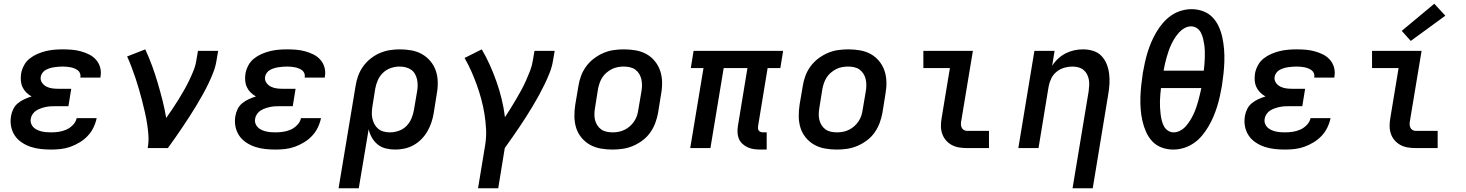

<svg xmlns="http://www.w3.org/2000/svg" viewBox="-20 -792 7840 1027"><path d="M254 8Q226 8 198 5Q170 2 144.5 -6.5Q119 -15 96.5 -30Q74 -45 59.5 -66.5Q45 -88 39.5 -115Q34 -142 39 -171Q42 -190 51 -208.5Q60 -227 76 -240Q92 -253 110.5 -261.5Q129 -270 149 -276Q133 -285 120.5 -297.5Q108 -310 100.5 -326Q93 -342 91.5 -361Q90 -380 93 -399Q97 -421 108.5 -442.5Q120 -464 139 -479Q158 -494 180 -503.5Q202 -513 224.5 -518.5Q247 -524 269.5 -526Q292 -528 315 -528Q340 -528 364.5 -526Q389 -524 412.5 -517.5Q436 -511 457 -500.5Q478 -490 493.5 -472.5Q509 -455 515.5 -432Q522 -409 518 -384Q518 -382 517.5 -380.5Q517 -379 517 -377H410Q410 -377 410 -378Q410 -379 410 -379Q412 -390 408 -400Q404 -410 396 -416Q388 -422 378 -426Q368 -430 358 -432Q348 -434 337 -435Q326 -436 315 -436Q304 -436 292.5 -435Q281 -434 270 -432.5Q259 -431 247.5 -427.5Q236 -424 225.5 -418.5Q215 -413 207.5 -403Q200 -393 198 -382Q195 -364 204.5 -350Q214 -336 229 -328.5Q244 -321 261 -319Q278 -317 296 -317H361L346 -224H281Q268 -224 254.5 -223.5Q241 -223 228 -220.5Q215 -218 201.5 -213.5Q188 -209 176 -202Q164 -195 155.5 -183Q147 -171 145 -158Q142 -145 146 -132.5Q150 -120 158.5 -111.5Q167 -103 178.5 -97.5Q190 -92 202.5 -89Q215 -86 228 -85Q241 -84 254 -84Q274 -84 294.5 -87Q315 -90 334.5 -98.5Q354 -107 370 -123.5Q386 -140 390 -160H497Q492 -135 480 -110Q468 -85 449 -65Q430 -45 406 -30.5Q382 -16 357 -7Q332 2 306 5Q280 8 254 8Z M770 0Q776 -33 774 -65.5Q772 -98 767 -129.5Q762 -161 755 -192Q748 -223 740 -253.5Q732 -284 723.5 -314Q715 -344 705 -373.5Q695 -403 684 -432.5Q673 -462 660 -490L757 -528Q777 -485 793.5 -440Q810 -395 823.5 -349Q837 -303 849 -256Q861 -209 869 -161Q886 -185 902.5 -209.5Q919 -234 934.5 -259Q950 -284 964.5 -309.5Q979 -335 991.5 -361Q1004 -387 1015 -414Q1026 -441 1030 -468L1039 -520H1147L1138 -468Q1133 -436 1121 -405Q1109 -374 1094.5 -344Q1080 -314 1063.5 -284.5Q1047 -255 1029.5 -226Q1012 -197 993.5 -168.5Q975 -140 956 -111.5Q937 -83 917.5 -55.5Q898 -28 878 0Z M1454 8Q1426 8 1398 5Q1370 2 1344.5 -6.5Q1319 -15 1296.5 -30Q1274 -45 1259.5 -66.5Q1245 -88 1239.5 -115Q1234 -142 1239 -171Q1242 -190 1251 -208.5Q1260 -227 1276 -240Q1292 -253 1310.5 -261.5Q1329 -270 1349 -276Q1333 -285 1320.5 -297.5Q1308 -310 1300.5 -326Q1293 -342 1291.5 -361Q1290 -380 1293 -399Q1297 -421 1308.5 -442.5Q1320 -464 1339 -479Q1358 -494 1380 -503.5Q1402 -513 1424.5 -518.5Q1447 -524 1469.5 -526Q1492 -528 1515 -528Q1540 -528 1564.5 -526Q1589 -524 1612.5 -517.5Q1636 -511 1657 -500.5Q1678 -490 1693.5 -472.5Q1709 -455 1715.5 -432Q1722 -409 1718 -384Q1718 -382 1717.5 -380.5Q1717 -379 1717 -377H1610Q1610 -377 1610 -378Q1610 -379 1610 -379Q1612 -390 1608 -400Q1604 -410 1596 -416Q1588 -422 1578 -426Q1568 -430 1558 -432Q1548 -434 1537 -435Q1526 -436 1515 -436Q1504 -436 1492.5 -435Q1481 -434 1470 -432.5Q1459 -431 1447.5 -427.5Q1436 -424 1425.5 -418.5Q1415 -413 1407.5 -403Q1400 -393 1398 -382Q1395 -364 1404.5 -350Q1414 -336 1429 -328.5Q1444 -321 1461 -319Q1478 -317 1496 -317H1561L1546 -224H1481Q1468 -224 1454.5 -223.5Q1441 -223 1428 -220.5Q1415 -218 1401.5 -213.5Q1388 -209 1376 -202Q1364 -195 1355.5 -183Q1347 -171 1345 -158Q1342 -145 1346 -132.5Q1350 -120 1358.5 -111.5Q1367 -103 1378.5 -97.5Q1390 -92 1402.5 -89Q1415 -86 1428 -85Q1441 -84 1454 -84Q1474 -84 1494.5 -87Q1515 -90 1534.5 -98.5Q1554 -107 1570 -123.5Q1586 -140 1590 -160H1697Q1692 -135 1680 -110Q1668 -85 1649 -65Q1630 -45 1606 -30.5Q1582 -16 1557 -7Q1532 2 1506 5Q1480 8 1454 8Z M1791 215 1882 -332Q1886 -359 1895.5 -385.5Q1905 -412 1921.5 -435.5Q1938 -459 1961 -477.5Q1984 -496 2010 -507.5Q2036 -519 2063.5 -523.5Q2091 -528 2118 -528Q2150 -528 2181 -522.5Q2212 -517 2238 -502Q2264 -487 2283 -464Q2302 -441 2311.5 -412.5Q2321 -384 2321.5 -352Q2322 -320 2316 -288L2300 -188Q2296 -163 2288 -138.5Q2280 -114 2267 -91Q2254 -68 2235 -48.5Q2216 -29 2193 -16Q2170 -3 2144.5 2.5Q2119 8 2094 8Q2068 8 2043.5 2Q2019 -4 2000.5 -19Q1982 -34 1969.5 -55.5Q1957 -77 1952 -101L1899 215ZM2066 -84Q2089 -84 2112.5 -92Q2136 -100 2153.5 -117.5Q2171 -135 2180.5 -157.5Q2190 -180 2194 -203L2211 -303Q2214 -320 2214 -336.5Q2214 -353 2210.5 -368.5Q2207 -384 2199 -397.5Q2191 -411 2178.5 -419.5Q2166 -428 2150 -432Q2134 -436 2117 -436Q2094 -436 2070.5 -428Q2047 -420 2029 -403Q2011 -386 2001 -363Q1991 -340 1987 -317L1973 -229Q1970 -211 1969 -193.5Q1968 -176 1971.5 -159.5Q1975 -143 1982.5 -128.5Q1990 -114 2002.5 -103.5Q2015 -93 2031.5 -88.5Q2048 -84 2066 -84Z M2537 215 2575 -15Q2582 -58 2580 -99.5Q2578 -141 2571.5 -181.5Q2565 -222 2554.5 -261Q2544 -300 2530.5 -337.5Q2517 -375 2501 -411Q2485 -447 2465 -482L2557 -528Q2581 -487 2600.5 -443.5Q2620 -400 2636 -354.5Q2652 -309 2663.5 -261.5Q2675 -214 2681 -165Q2697 -189 2712 -213.5Q2727 -238 2741.5 -262.5Q2756 -287 2769.5 -312Q2783 -337 2794.5 -363Q2806 -389 2816 -415Q2826 -441 2830 -468L2839 -520H2947L2938 -468Q2933 -436 2921 -405Q2909 -374 2894.5 -344Q2880 -314 2864 -284.5Q2848 -255 2830.5 -226Q2813 -197 2795 -168.5Q2777 -140 2758 -112Q2739 -84 2719.5 -56Q2700 -28 2680 0L2645 215Z M3256 8Q3224 8 3193 2.5Q3162 -3 3136 -17.5Q3110 -32 3090.5 -55.5Q3071 -79 3062 -107.5Q3053 -136 3052.5 -168Q3052 -200 3057 -232L3074 -332Q3078 -359 3088 -386Q3098 -413 3115.5 -437Q3133 -461 3157 -479Q3181 -497 3207.5 -508.5Q3234 -520 3262 -524Q3290 -528 3317 -528Q3350 -528 3381 -522.5Q3412 -517 3438 -502.5Q3464 -488 3483 -464.5Q3502 -441 3511.5 -412.5Q3521 -384 3521.5 -352Q3522 -320 3516 -288L3500 -188Q3495 -161 3485 -134Q3475 -107 3458 -83Q3441 -59 3417 -41Q3393 -23 3366 -11.5Q3339 0 3311 4Q3283 8 3256 8ZM3257 -84Q3273 -84 3289 -87Q3305 -90 3320.5 -97.5Q3336 -105 3349 -116.5Q3362 -128 3371.5 -142Q3381 -156 3386.5 -171.5Q3392 -187 3394 -203L3411 -303Q3414 -320 3414 -336.5Q3414 -353 3410.5 -368.5Q3407 -384 3398.5 -397.5Q3390 -411 3377.5 -420Q3365 -429 3349 -432.5Q3333 -436 3316 -436Q3301 -436 3284.5 -433Q3268 -430 3253 -422.5Q3238 -415 3224.5 -403.5Q3211 -392 3202 -378Q3193 -364 3187.5 -348.5Q3182 -333 3179 -317L3163 -217Q3160 -200 3159.5 -183.5Q3159 -167 3162.5 -151.5Q3166 -136 3174.5 -122.5Q3183 -109 3195.5 -100Q3208 -91 3224 -87.5Q3240 -84 3257 -84Z M4047 8Q4029 8 4012 5.5Q3995 3 3979.5 -4Q3964 -11 3951.5 -22.5Q3939 -34 3932.5 -49Q3926 -64 3925 -82Q3924 -100 3927 -118L3978 -428H3851L3780 0H3672L3743 -428H3675L3690 -520H4169L4154 -428H4086L4035 -118Q4034 -111 4034.5 -104.5Q4035 -98 4039 -93Q4043 -88 4049.5 -86Q4056 -84 4063 -84H4081V8Z M4456 8Q4424 8 4393 2.5Q4362 -3 4336 -17.5Q4310 -32 4290.5 -55.5Q4271 -79 4262 -107.5Q4253 -136 4252.5 -168Q4252 -200 4257 -232L4274 -332Q4278 -359 4288 -386Q4298 -413 4315.5 -437Q4333 -461 4357 -479Q4381 -497 4407.5 -508.5Q4434 -520 4462 -524Q4490 -528 4517 -528Q4550 -528 4581 -522.5Q4612 -517 4638 -502.5Q4664 -488 4683 -464.5Q4702 -441 4711.5 -412.5Q4721 -384 4721.5 -352Q4722 -320 4716 -288L4700 -188Q4695 -161 4685 -134Q4675 -107 4658 -83Q4641 -59 4617 -41Q4593 -23 4566 -11.5Q4539 0 4511 4Q4483 8 4456 8ZM4457 -84Q4473 -84 4489 -87Q4505 -90 4520.5 -97.5Q4536 -105 4549 -116.5Q4562 -128 4571.5 -142Q4581 -156 4586.5 -171.5Q4592 -187 4594 -203L4611 -303Q4614 -320 4614 -336.5Q4614 -353 4610.5 -368.5Q4607 -384 4598.5 -397.5Q4590 -411 4577.5 -420Q4565 -429 4549 -432.5Q4533 -436 4516 -436Q4501 -436 4484.5 -433Q4468 -430 4453 -422.5Q4438 -415 4424.5 -403.5Q4411 -392 4402 -378Q4393 -364 4387.5 -348.5Q4382 -333 4379 -317L4363 -217Q4360 -200 4359.5 -183.5Q4359 -167 4362.5 -151.5Q4366 -136 4374.5 -122.5Q4383 -109 4395.5 -100Q4408 -91 4424 -87.5Q4440 -84 4457 -84Z M5152 0Q5130 0 5109 -3.5Q5088 -7 5070 -17Q5052 -27 5039 -42.5Q5026 -58 5019.5 -77.5Q5013 -97 5013 -118.5Q5013 -140 5017 -162L5061 -428H4919V-520H5184L5122 -147Q5120 -138 5120 -128.5Q5120 -119 5123.5 -110.5Q5127 -102 5135 -97Q5143 -92 5152 -92H5270V0Z M5717 215 5803 -303Q5805 -319 5806 -335.5Q5807 -352 5804 -367Q5801 -382 5794 -395.5Q5787 -409 5775 -418.5Q5763 -428 5747.5 -432Q5732 -436 5716 -436Q5694 -436 5672 -429.5Q5650 -423 5631.5 -408Q5613 -393 5603 -372Q5593 -351 5589 -329L5535 0H5427L5513 -520H5621L5608 -440Q5621 -461 5640 -478.5Q5659 -496 5681 -507Q5703 -518 5726.5 -523Q5750 -528 5773 -528Q5801 -528 5827 -520Q5853 -512 5871 -493.5Q5889 -475 5899 -450.5Q5909 -426 5912.5 -399Q5916 -372 5914.5 -344Q5913 -316 5908 -288L5825 215Z M6256 8Q6223 8 6193.5 -3Q6164 -14 6143.5 -36Q6123 -58 6110.5 -86Q6098 -114 6091 -144.5Q6084 -175 6081.5 -207Q6079 -239 6080 -271.5Q6081 -304 6084.5 -336.5Q6088 -369 6093 -402Q6098 -430 6104 -457.5Q6110 -485 6118.5 -512.5Q6127 -540 6138.5 -567Q6150 -594 6165 -619.5Q6180 -645 6200 -668.5Q6220 -692 6244.5 -709Q6269 -726 6297.5 -734.5Q6326 -743 6353 -743Q6386 -743 6415.5 -732Q6445 -721 6466 -699Q6487 -677 6499.5 -649Q6512 -621 6518.5 -590.5Q6525 -560 6527.5 -528Q6530 -496 6529 -463.5Q6528 -431 6524.5 -398.5Q6521 -366 6516 -333Q6511 -305 6505 -277.5Q6499 -250 6490.5 -222.5Q6482 -195 6470.5 -168Q6459 -141 6444 -115.5Q6429 -90 6409.5 -66.5Q6390 -43 6365 -26Q6340 -9 6312 -0.5Q6284 8 6256 8ZM6419 -414Q6421 -431 6422.5 -448.5Q6424 -466 6424.5 -483.5Q6425 -501 6424.5 -518.5Q6424 -536 6421.5 -553Q6419 -570 6415 -586.5Q6411 -603 6403.5 -617.5Q6396 -632 6382 -641.5Q6368 -651 6351 -651Q6333 -651 6316 -641.5Q6299 -632 6286 -617.5Q6273 -603 6263 -587Q6253 -571 6245 -554Q6237 -537 6231 -519.5Q6225 -502 6220 -484.5Q6215 -467 6211 -449Q6207 -431 6204 -414ZM6258 -84Q6276 -84 6293.5 -93.5Q6311 -103 6323.5 -117.5Q6336 -132 6346 -148Q6356 -164 6364 -181Q6372 -198 6378 -215.5Q6384 -233 6389 -250.5Q6394 -268 6398 -286Q6402 -304 6406 -321H6190Q6188 -304 6186.5 -286.5Q6185 -269 6184.5 -251.5Q6184 -234 6185 -216.5Q6186 -199 6188 -182Q6190 -165 6194 -148.5Q6198 -132 6205.5 -117.5Q6213 -103 6227 -93.5Q6241 -84 6258 -84Z M6854 8Q6826 8 6798 5Q6770 2 6744.5 -6.5Q6719 -15 6696.5 -30Q6674 -45 6659.5 -66.5Q6645 -88 6639.5 -115Q6634 -142 6639 -171Q6642 -190 6651 -208.5Q6660 -227 6676 -240Q6692 -253 6710.5 -261.5Q6729 -270 6749 -276Q6733 -285 6720.5 -297.5Q6708 -310 6700.5 -326Q6693 -342 6691.5 -361Q6690 -380 6693 -399Q6697 -421 6708.5 -442.5Q6720 -464 6739 -479Q6758 -494 6780 -503.5Q6802 -513 6824.5 -518.5Q6847 -524 6869.5 -526Q6892 -528 6915 -528Q6940 -528 6964.5 -526Q6989 -524 7012.5 -517.5Q7036 -511 7057 -500.5Q7078 -490 7093.5 -472.5Q7109 -455 7115.5 -432Q7122 -409 7118 -384Q7118 -382 7117.5 -380.5Q7117 -379 7117 -377H7010Q7010 -377 7010 -378Q7010 -379 7010 -379Q7012 -390 7008 -400Q7004 -410 6996 -416Q6988 -422 6978 -426Q6968 -430 6958 -432Q6948 -434 6937 -435Q6926 -436 6915 -436Q6904 -436 6892.5 -435Q6881 -434 6870 -432.5Q6859 -431 6847.5 -427.5Q6836 -424 6825.5 -418.5Q6815 -413 6807.5 -403Q6800 -393 6798 -382Q6795 -364 6804.5 -350Q6814 -336 6829 -328.5Q6844 -321 6861 -319Q6878 -317 6896 -317H6961L6946 -224H6881Q6868 -224 6854.5 -223.5Q6841 -223 6828 -220.5Q6815 -218 6801.5 -213.5Q6788 -209 6776 -202Q6764 -195 6755.5 -183Q6747 -171 6745 -158Q6742 -145 6746 -132.5Q6750 -120 6758.5 -111.5Q6767 -103 6778.5 -97.5Q6790 -92 6802.5 -89Q6815 -86 6828 -85Q6841 -84 6854 -84Q6874 -84 6894.5 -87Q6915 -90 6934.5 -98.5Q6954 -107 6970 -123.5Q6986 -140 6990 -160H7097Q7092 -135 7080 -110Q7068 -85 7049 -65Q7030 -45 7006 -30.5Q6982 -16 6957 -7Q6932 2 6906 5Q6880 8 6854 8Z M7552 0Q7530 0 7509 -3.5Q7488 -7 7470 -17Q7452 -27 7439 -42.5Q7426 -58 7419.5 -77.5Q7413 -97 7413 -118.5Q7413 -140 7417 -162L7461 -428H7319V-520H7584L7522 -147Q7520 -138 7520 -128.5Q7520 -119 7523.5 -110.5Q7527 -102 7535 -97Q7543 -92 7552 -92H7670V0ZM7526 -573 7478 -627 7652 -772 7711 -708Z"/></svg>

Font: Iosevka SS04 SmBd Ex Obl
Style: Regular
Weight: 600
Width: 7
Italic angle: -9°
Monospace: yes
Designer: Belleve Invis
Foundry: Belleve Invis
Version: Version 19.0.0; ttfautohint (v1.8.4)